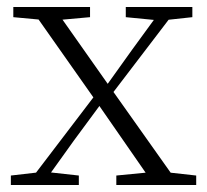

<svg xmlns="http://www.w3.org/2000/svg" viewBox="-20 -528 590 548"><path d="M11 0V-27L98 -37H114L205 -27V0ZM56 0 264 -273 285 -253H284L191 -127L100 0ZM312 0V-27L425 -38H441L540 -27V0ZM286 -242 267 -263H269L357 -386L446 -508H489ZM420 0 255 -238 65 -508H133L295 -278L492 0ZM18 -479V-508H237V-479L137 -470H115ZM339 -479V-508H529V-479L446 -470H431Z"/></svg>

Font: Noto Serif JP ExtraLight ExtraLight
Style: Regular
Weight: 250
Version: Version 2.003-H1;hotconv 1.1.1;makeotfexe 2.6.0